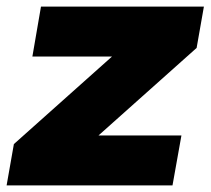

<svg xmlns="http://www.w3.org/2000/svg" viewBox="-52 -561 637 581"><path d="M543 -416 565 -541H72L46 -390H287L-10 -125L-32 0H470L497 -151H246Z"/></svg>

Font: Geom Black
Style: Bold Italic
Weight: 900
Italic angle: -10°
Version: Version 1.102